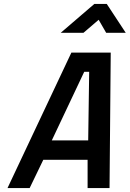

<svg xmlns="http://www.w3.org/2000/svg" viewBox="-20 -951 656 971"><path d="M287 -785 457 -931H520L616 -785H517L479 -851L402 -785ZM423 0V-143H199L130 0H18L341 -685H540L534 0ZM406 -588 242 -241H426L431 -588Z"/></svg>

Font: Titillium Web SemiBold
Style: Italic
Weight: 600
Italic angle: -13°
Version: Version 1.002;PS 57.000;hotconv 1.0.70;makeotf.lib2.5.55311